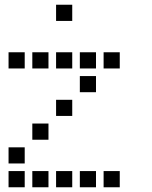

<svg xmlns="http://www.w3.org/2000/svg" viewBox="-20 -804 640 808"><path d="M217 -784Q216 -784 216 -784Q216 -784 216 -783V-717Q216 -716 216 -716Q216 -716 217 -716H283Q284 -716 284 -716Q284 -716 284 -717V-783Q284 -784 284 -784Q284 -784 283 -784ZM17 -584Q16 -584 16 -584Q16 -584 16 -583V-517Q16 -516 16 -516Q16 -516 17 -516H83Q84 -516 84 -516Q84 -516 84 -517V-583Q84 -584 84 -584Q84 -584 83 -584ZM117 -584Q116 -584 116 -584Q116 -584 116 -583V-517Q116 -516 116 -516Q116 -516 117 -516H183Q184 -516 184 -516Q184 -516 184 -517V-583Q184 -584 184 -584Q184 -584 183 -584ZM217 -584Q216 -584 216 -584Q216 -584 216 -583V-517Q216 -516 216 -516Q216 -516 217 -516H283Q284 -516 284 -516Q284 -516 284 -517V-583Q284 -584 284 -584Q284 -584 283 -584ZM317 -584Q316 -584 316 -584Q316 -584 316 -583V-517Q316 -516 316 -516Q316 -516 317 -516H383Q384 -516 384 -516Q384 -516 384 -517V-583Q384 -584 384 -584Q384 -584 383 -584ZM417 -584Q416 -584 416 -584Q416 -584 416 -583V-517Q416 -516 416 -516Q416 -516 417 -516H483Q484 -516 484 -516Q484 -516 484 -517V-583Q484 -584 484 -584Q484 -584 483 -584ZM317 -484Q316 -484 316 -484Q316 -484 316 -483V-417Q316 -416 316 -416Q316 -416 317 -416H383Q384 -416 384 -416Q384 -416 384 -417V-483Q384 -484 384 -484Q384 -484 383 -484ZM217 -384Q216 -384 216 -384Q216 -384 216 -383V-317Q216 -316 216 -316Q216 -316 217 -316H283Q284 -316 284 -316Q284 -316 284 -317V-383Q284 -384 284 -384Q284 -384 283 -384ZM117 -284Q116 -284 116 -284Q116 -284 116 -283V-217Q116 -216 116 -216Q116 -216 117 -216H183Q184 -216 184 -216Q184 -216 184 -217V-283Q184 -284 184 -284Q184 -284 183 -284ZM17 -184Q16 -184 16 -184Q16 -184 16 -183V-117Q16 -116 16 -116Q16 -116 17 -116H83Q84 -116 84 -116Q84 -116 84 -117V-183Q84 -184 84 -184Q84 -184 83 -184ZM17 -84Q16 -84 16 -84Q16 -84 16 -83V-17Q16 -16 16 -16Q16 -16 17 -16H83Q84 -16 84 -16Q84 -16 84 -17V-83Q84 -84 84 -84Q84 -84 83 -84ZM117 -84Q116 -84 116 -84Q116 -84 116 -83V-17Q116 -16 116 -16Q116 -16 117 -16H183Q184 -16 184 -16Q184 -16 184 -17V-83Q184 -84 184 -84Q184 -84 183 -84ZM217 -84Q216 -84 216 -84Q216 -84 216 -83V-17Q216 -16 216 -16Q216 -16 217 -16H283Q284 -16 284 -16Q284 -16 284 -17V-83Q284 -84 284 -84Q284 -84 283 -84ZM317 -84Q316 -84 316 -84Q316 -84 316 -83V-17Q316 -16 316 -16Q316 -16 317 -16H383Q384 -16 384 -16Q384 -16 384 -17V-83Q384 -84 384 -84Q384 -84 383 -84ZM417 -84Q416 -84 416 -84Q416 -84 416 -83V-17Q416 -16 416 -16Q416 -16 417 -16H483Q484 -16 484 -16Q484 -16 484 -17V-83Q484 -84 484 -84Q484 -84 483 -84Z"/></svg>

Font: Doto SemiBold
Style: Regular
Weight: 600
Monospace: yes
Version: Version 1.000